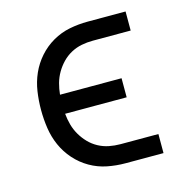

<svg xmlns="http://www.w3.org/2000/svg" viewBox="-83 -600 667 681"><g transform="rotate(-15 250.0 -260.0)"><path d="M297 0Q263 0 230 -6.5Q197 -13 167.5 -30Q138 -47 115.5 -72.5Q93 -98 79.5 -128.5Q66 -159 61 -192.5Q56 -226 56 -260Q56 -294 61 -327.5Q66 -361 79.5 -391.5Q93 -422 115.5 -447.5Q138 -473 167.5 -490Q197 -507 230 -513.5Q263 -520 297 -520H436V-450H297Q276 -450 255.5 -446Q235 -442 216.5 -432Q198 -422 183.5 -407Q169 -392 158.5 -374Q148 -356 142.5 -336Q137 -316 135 -295H361V-225H135Q137 -204 142.5 -184Q148 -164 158.5 -146Q169 -128 183.5 -113Q198 -98 216.5 -88Q235 -78 255.5 -74Q276 -70 297 -70H436V0Z"/></g></svg>

Font: Iosevka SS04
Style: Regular
Weight: 400
Monospace: yes
Designer: Belleve Invis
Foundry: Belleve Invis
Version: Version 19.0.0; ttfautohint (v1.8.4)